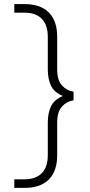

<svg xmlns="http://www.w3.org/2000/svg" viewBox="-20 -720 440 940"><path d="M50 157.9H100Q155 157.9 184.5 127.9Q214 97.9 214 39.9V-120Q214 -167 230 -200Q246 -233 288 -250Q246 -267 230 -300Q214 -333 214 -380V-540Q214 -598 184.5 -628Q155 -658 100 -658H50V-700H100Q178 -700 219 -659Q260 -618 260 -540V-380Q260 -327 283.5 -301.5Q307 -276 340 -271V-229Q307 -224 283.5 -198.5Q260 -173 260 -120V39.9Q260 117.9 219 158.9Q178 199.9 100 199.9H50Z"/></svg>

Font: Retni Sans Light
Style: Regular
Weight: 300
Designer: Vitaly Kuzmin
Foundry: ParaType Ltd.
Version: Version 1.00;March 2, 2019;FontCreator 11.5.0.2425 64-bit; t